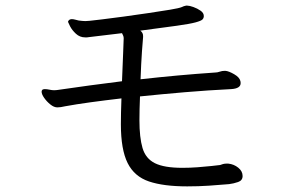

<svg xmlns="http://www.w3.org/2000/svg" viewBox="-20 -675 1040 683"><path d="M792 -93Q812 -91 827.5 -78.5Q843 -66 843 -49Q843 -33 827 -27.5Q811 -22 795 -20Q761 -17 723.5 -14.5Q686 -12 646 -12Q562 -12 510 -29.5Q458 -47 434 -95Q410 -143 410 -233Q410 -252 410.5 -275.5Q411 -299 412 -325Q352 -318 301 -311Q250 -304 212 -297Q195 -293 184 -293Q172 -293 159 -303.5Q146 -314 137 -327Q128 -340 128 -349Q128 -353 131 -356Q135 -358 139 -358Q147 -358 156 -356Q165 -354 173 -354Q177 -354 180.5 -354.5Q184 -355 185 -355Q241 -363 298.5 -371Q356 -379 414 -386Q416 -441 418 -485.5Q420 -530 420 -539Q420 -544 418 -548.5Q416 -553 414 -557L297 -543Q293 -542 289.5 -542Q286 -542 283 -542Q264 -542 250 -555Q236 -568 229 -582Q222 -596 222 -597Q222 -600 225 -603Q229 -607 235 -607Q241 -607 248 -605Q255 -603 260 -602Q268 -601 274 -600.5Q280 -600 284 -600Q288 -600 291.5 -600.5Q295 -601 299 -601Q309 -602 342.5 -606Q376 -610 420 -616Q464 -622 508 -628.5Q552 -635 585 -640.5Q618 -646 627 -650Q631 -652 634 -653Q637 -654 642 -655H646Q654 -655 668 -650Q682 -645 693.5 -637Q705 -629 705 -618Q705 -611 700.5 -606Q696 -601 676 -595.5Q656 -590 609.5 -583.5Q563 -577 479 -566Q489 -559 489 -547V-543Q488 -535 485 -492Q482 -449 480 -393Q613 -408 745 -417Q753 -417 761.5 -420Q770 -423 779 -423H782Q794 -422 813 -411Q832 -400 835 -387Q836 -384 836 -379Q836 -360 802 -358Q721 -354 638 -347Q555 -340 478 -332Q477 -309 476.5 -287Q476 -265 476 -247Q476 -186 487 -148.5Q498 -111 531 -94.5Q564 -78 629 -78Q655 -78 682.5 -80Q710 -82 732.5 -84.5Q755 -87 763 -88Q768 -90 773.5 -91.5Q779 -93 786 -93Z"/></svg>

Font: Moon Stars Kai T HW
Style: Regular
Weight: 400
Designer: GuiWonder
Version: Version 1.101